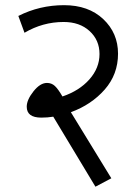

<svg xmlns="http://www.w3.org/2000/svg" viewBox="-20 -664 524 739"><path d="M139 -211.3Q82.9 -211.3 82.9 -253.3Q82.9 -279.6 108.7 -312.2Q134.5 -344.8 160.8 -344.8Q178.5 -344.8 191.1 -333.2Q203.7 -321.5 220.4 -292.7Q285.1 -314.5 324.1 -358.4Q363 -402.4 363 -456Q363 -509.6 324.8 -544.5Q286.7 -579.4 225 -579.4Q144.6 -579.4 74.3 -537.9L50.6 -602.6Q132.5 -644.1 226.5 -644.1Q320.5 -644.1 377.4 -590.5Q434.3 -536.9 434.3 -457.3Q434.3 -377.7 383 -319.3Q331.6 -260.9 252.8 -232.1L408.5 22.2L347.3 54.6L185 -214.9Q163.3 -211.3 139 -211.3Z"/></svg>

Font: Khula
Style: Regular
Weight: 400
Designer: Erin McLaughlin, Steve Matteson
Version: Version 1.000;PS 1.0;hotconv 1.0.72;makeotf.lib2.5.5900; ttf